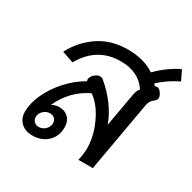

<svg xmlns="http://www.w3.org/2000/svg" viewBox="-148 -802 963 962"><g transform="rotate(30 333.0 -321.5)"><path d="M576 -514Q589 -514 601 -496Q611 -482 611 -470Q611 -458 597 -447Q576 -432 572 -407L500 0H417L422 -27Q426 -55 426 -69Q426 -141 392 -214Q358 -287 308 -322Q259 -300 220 -259.5Q181 -219 160 -169Q178 -181 203 -181Q236 -181 256 -160.5Q276 -140 276 -106Q276 -54 242 -22Q208 10 155 10Q114 10 89 -13.5Q64 -37 64 -75Q64 -125 89.5 -180Q115 -235 159 -283.5Q203 -332 258 -363Q255 -366 255 -373Q255 -380 260 -389Q265 -398 274 -405Q289 -417 302 -417Q312 -417 322 -409Q367 -372 403 -323.5Q439 -275 456 -225L491 -422Q496 -447 508 -459Q460 -534 355 -534Q218 -534 147 -408L80 -431Q119 -507 189.5 -555Q260 -603 357 -603Q450 -603 512 -561Q573 -622 639 -653L666 -597Q603 -567 555 -522L564 -510Q568 -514 576 -514ZM124 -79Q124 -64 134.5 -53.5Q145 -43 161 -43Q183 -43 199 -58.5Q215 -74 215 -96Q215 -112 204.5 -121.5Q194 -131 177 -131Q156 -131 140 -115Q124 -99 124 -79Z"/></g></svg>

Font: Niramit
Style: Italic
Weight: 400
Italic angle: -10°
Version: Version 1.000; ttfautohint (v1.6)